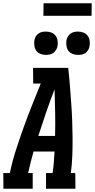

<svg xmlns="http://www.w3.org/2000/svg" viewBox="-49 -1148 578 1168"><path d="M-28 0 -29 -95H11Q25 -164 47 -232.5Q69 -301 93.5 -369.5Q118 -438 145 -505.5Q172 -573 199 -640H153L152 -735H366Q372 -682 376 -629.5Q380 -577 384 -524Q388 -471 390 -417.5Q392 -364 392.5 -310.5Q393 -257 391 -203Q389 -149 382 -95H409L410 0H231V-95H271Q276 -128 278.5 -161Q281 -194 283 -226H155Q146 -194 137.5 -161Q129 -128 122 -95H150V0ZM184 -321H286Q288 -393 286.5 -464Q285 -535 283 -605Q256 -535 231.5 -464Q207 -393 184 -321ZM426 -814Q409 -814 393 -820Q377 -826 367.5 -838.5Q358 -851 355.5 -868Q353 -885 355 -902Q357 -914 363.5 -925Q370 -936 380.5 -943.5Q391 -951 402.5 -953.5Q414 -956 425 -956Q442 -956 458 -950Q474 -944 483.5 -931.5Q493 -919 496 -902Q499 -885 496 -868Q494 -856 488 -845Q482 -834 472 -826.5Q462 -819 450 -816.5Q438 -814 426 -814ZM231 -814Q214 -814 198 -820Q182 -826 172.5 -838.5Q163 -851 160.5 -868Q158 -885 160 -902Q162 -914 168 -925Q174 -936 184.5 -943.5Q195 -951 206.5 -953.5Q218 -956 230 -956Q247 -956 263 -950Q279 -944 288.5 -931.5Q298 -919 301 -902Q304 -885 301 -868Q299 -856 292.5 -845Q286 -834 276 -826.5Q266 -819 254 -816.5Q242 -814 231 -814ZM215 -1052 216 -1128H509L508 -1052Z"/></svg>

Font: Iosevka QP
Style: Bold Italic
Weight: 700
Italic angle: -9°
Designer: Belleve Invis
Foundry: Belleve Invis
Version: Version 20.0.0; ttfautohint (v1.8.4)